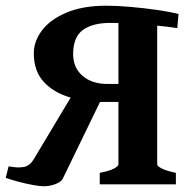

<svg xmlns="http://www.w3.org/2000/svg" viewBox="-25 -650 665 677"><path d="M351.6 -629.9Q387.2 -629.9 434.8 -625.7Q482.4 -621.6 528.3 -615Q574.2 -608.4 604.5 -600.6L600.1 -550.8Q566.9 -556.2 521.7 -560.3Q476.6 -564.5 433.8 -566.9Q391.1 -569.3 364.7 -569.3Q301.3 -569.3 267.1 -544.2Q232.9 -519 232.9 -459.5Q232.9 -411.1 266.1 -382.6Q299.3 -354 354 -354H411.1L408.2 -290.5H340.8Q275.4 -290.5 219.2 -307.4Q163.1 -324.2 128.7 -362.1Q94.2 -399.9 94.2 -462.4Q94.2 -504.4 123 -542.7Q151.9 -581.1 209.2 -605.5Q266.6 -629.9 351.6 -629.9ZM326.7 0V-40.5Q362.3 -47.4 377.4 -55.9Q392.6 -64.5 392.6 -70.3V-596.2H529.3V-70.3Q529.3 -64 545.9 -55.7Q562.5 -47.4 595.2 -40.5V0ZM5.4 -63.5Q38.6 -57.1 59.3 -61.3Q80.1 -65.4 93.3 -87.4L247.1 -344.2L336.4 -308.6L196.3 -20Q190.9 -8.8 170.7 -1Q150.4 6.8 128.9 6.8Q116.2 6.8 91.8 2.4Q67.4 -2 40.8 -9Q14.2 -16.1 -4.9 -22.9Z"/></svg>

Font: Gentium Book Plus
Style: Bold
Weight: 700
Designer: Victor Gaultney, Annie Olsen, Iska Routamaa, Becca Hirsbrunner
Foundry: SIL International
Version: Version 6.101